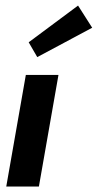

<svg xmlns="http://www.w3.org/2000/svg" viewBox="-20 -686 359 706"><path d="M123 0H3L75 -410.5H195ZM117 -476 85.5 -530.5 267 -665.5 319 -584Z"/></svg>

Font: Lucymar Sans SemiBold
Style: Italic
Weight: 600
Italic angle: -10°
Foundry: The League of Moveable Type (original font) / Main changes by Cristiano Sobral with portions from Mirco Monsees
Version: Version 2.00;August 30, 2020;FontCreator 13.0.0.2681 64-bit